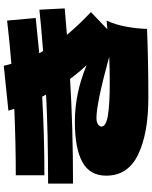

<svg xmlns="http://www.w3.org/2000/svg" viewBox="88 -908 823 1040"><g transform="rotate(-90 500.0 -388.5)"><path d="M954 -308 861 -219Q891 -221 908 -223Q886 -177 875 -116.5Q864 -56 863 -4Q688 3 489 3Q298 3 183 -52Q68 -107 68 -225Q68 -314 142 -354.5Q216 -395 361 -395Q515 -395 667 -331Q625 -376 592 -421Q327 -405 25 -405V-540Q299 -540 507 -551Q499 -565 496 -572Q288 -560 70 -560V-715Q243 -715 430 -723Q428 -729 420 -755L663 -780Q667 -763 674 -739Q780 -747 908 -762L922 -607Q857 -600 731 -588L743 -567Q894 -579 967 -587L974 -450L831 -438Q881 -377 954 -308ZM712 -209Q460 -278 381 -278Q358 -278 346 -269.5Q334 -261 334 -251Q334 -226 394 -216Q454 -206 569 -206Q658 -206 712 -209Z"/></g></svg>

Font: Dela Gothic One
Style: Regular
Weight: 400
Designer: aratakana
Foundry: aratakana
Version: Version 1.004